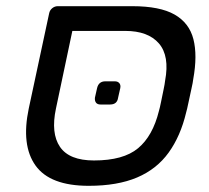

<svg xmlns="http://www.w3.org/2000/svg" viewBox="-20 -591 677 621"><path d="M267 10Q142 10 95 -55.5Q48 -121 73 -240L139 -548Q141 -558 149 -564.5Q157 -571 167 -571H408Q497 -571 544.5 -544Q592 -517 605.5 -464.5Q619 -412 605 -335Q604 -325 599 -303Q594 -281 589.5 -259Q585 -237 582 -227Q564 -151 525.5 -97.5Q487 -44 423.5 -17Q360 10 267 10ZM284 -72Q379 -72 426.5 -111.5Q474 -151 494 -232Q497 -242 501 -262Q505 -282 509 -301Q513 -320 514 -330Q529 -410 494 -450.5Q459 -491 385 -491H214L161 -240Q144 -160 174 -116Q204 -72 284 -72ZM305 -253Q295 -253 290.5 -259Q286 -265 287 -275L294 -306Q299 -328 321 -328H351Q361 -328 366 -322Q371 -316 369 -306L362 -275Q359 -253 336 -253Z"/></svg>

Font: Rubik
Style: Italic
Weight: 400
Italic angle: -12°
Designer: Hubert and Fischer
Foundry: Hubert and Fischer
Version: Version 2.300;gftools[0.9.30]